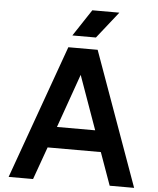

<svg xmlns="http://www.w3.org/2000/svg" viewBox="-63 -1043 903 1096"><g transform="rotate(5 388.0 -494.5)"><path d="M28 0ZM540 -187H235L168 0H28L303 -767H471L747 0H607ZM497 -308 387 -616 278 -308ZM421 -989H576L455 -836H320Z"/></g></svg>

Font: Biryani
Style: Bold
Weight: 700
Designer: Dan Reynolds and Mathieu Reguer
Foundry: Dan Reynolds and Mathieu Reguer
Version: Version 1.004; ttfautohint (v1.1) -l 5 -r 5 -G 72 -x 0 -D la